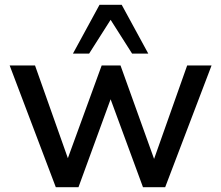

<svg xmlns="http://www.w3.org/2000/svg" viewBox="-20 -775 915 795"><path d="M211 0 20 -504H125L261 -120L401 -504H479L618 -117L755 -504H856L664 0H572L438 -364L305 0ZM282 -553 392 -755H484L594 -553H527L438 -693L349 -553Z"/></svg>

Font: Mulish SemiBold
Style: Regular
Weight: 600
Designer: Vernon Adams
Foundry: Vernon Adams
Version: Version 3.603; ttfautohint (v1.8.3)